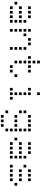

<svg xmlns="http://www.w3.org/2000/svg" viewBox="1650 -2370 900 4240"><g transform="rotate(90 2100.0 -250.0)"><path d="M121 -480Q120 -480 120 -480Q120 -480 120 -479V-421Q120 -420 120 -420Q120 -420 121 -420H179Q180 -420 180 -420Q180 -420 180 -421V-479Q180 -480 180 -480Q180 -480 179 -480ZM221 -480Q220 -480 220 -480Q220 -480 220 -479V-421Q220 -420 220 -420Q220 -420 221 -420H279Q280 -420 280 -420Q280 -420 280 -421V-479Q280 -480 280 -480Q280 -480 279 -480ZM321 -480Q320 -480 320 -480Q320 -480 320 -479V-421Q320 -420 320 -420Q320 -420 321 -420H379Q380 -420 380 -420Q380 -420 380 -421V-479Q380 -480 380 -480Q380 -480 379 -480ZM421 -380Q420 -380 420 -380Q420 -380 420 -379V-321Q420 -320 420 -320Q420 -320 421 -320H479Q480 -320 480 -320Q480 -320 480 -321V-379Q480 -380 480 -380Q480 -380 479 -380ZM121 -280Q120 -280 120 -280Q120 -280 120 -279V-221Q120 -220 120 -220Q120 -220 121 -220H179Q180 -220 180 -220Q180 -220 180 -221V-279Q180 -280 180 -280Q180 -280 179 -280ZM221 -280Q220 -280 220 -280Q220 -280 220 -279V-221Q220 -220 220 -220Q220 -220 221 -220H279Q280 -220 280 -220Q280 -220 280 -221V-279Q280 -280 280 -280Q280 -280 279 -280ZM321 -280Q320 -280 320 -280Q320 -280 320 -279V-221Q320 -220 320 -220Q320 -220 321 -220H379Q380 -220 380 -220Q380 -220 380 -221V-279Q380 -280 380 -280Q380 -280 379 -280ZM421 -280Q420 -280 420 -280Q420 -280 420 -279V-221Q420 -220 420 -220Q420 -220 421 -220H479Q480 -220 480 -220Q480 -220 480 -221V-279Q480 -280 480 -280Q480 -280 479 -280ZM21 -180Q20 -180 20 -180Q20 -180 20 -179V-121Q20 -120 20 -120Q20 -120 21 -120H79Q80 -120 80 -120Q80 -120 80 -121V-179Q80 -180 80 -180Q80 -180 79 -180ZM421 -180Q420 -180 420 -180Q420 -180 420 -179V-121Q420 -120 420 -120Q420 -120 421 -120H479Q480 -120 480 -120Q480 -120 480 -121V-179Q480 -180 480 -180Q480 -180 479 -180ZM121 -80Q120 -80 120 -80Q120 -80 120 -79V-21Q120 -20 120 -20Q120 -20 121 -20H179Q180 -20 180 -20Q180 -20 180 -21V-79Q180 -80 180 -80Q180 -80 179 -80ZM221 -80Q220 -80 220 -80Q220 -80 220 -79V-21Q220 -20 220 -20Q220 -20 221 -20H279Q280 -20 280 -20Q280 -20 280 -21V-79Q280 -80 280 -80Q280 -80 279 -80ZM321 -80Q320 -80 320 -80Q320 -80 320 -79V-21Q320 -20 320 -20Q320 -20 321 -20H379Q380 -20 380 -20Q380 -20 380 -21V-79Q380 -80 380 -80Q380 -80 379 -80ZM421 -80Q420 -80 420 -80Q420 -80 420 -79V-21Q420 -20 420 -20Q420 -20 421 -20H479Q480 -20 480 -20Q480 -20 480 -21V-79Q480 -80 480 -80Q480 -80 479 -80Z M621 -480Q620 -480 620 -480Q620 -480 620 -479V-421Q620 -420 620 -420Q620 -420 621 -420H679Q680 -420 680 -420Q680 -420 680 -421V-479Q680 -480 680 -480Q680 -480 679 -480ZM821 -480Q820 -480 820 -480Q820 -480 820 -479V-421Q820 -420 820 -420Q820 -420 821 -420H879Q880 -420 880 -420Q880 -420 880 -421V-479Q880 -480 880 -480Q880 -480 879 -480ZM921 -480Q920 -480 920 -480Q920 -480 920 -479V-421Q920 -420 920 -420Q920 -420 921 -420H979Q980 -420 980 -420Q980 -420 980 -421V-479Q980 -480 980 -480Q980 -480 979 -480ZM621 -380Q620 -380 620 -380Q620 -380 620 -379V-321Q620 -320 620 -320Q620 -320 621 -320H679Q680 -320 680 -320Q680 -320 680 -321V-379Q680 -380 680 -380Q680 -380 679 -380ZM721 -380Q720 -380 720 -380Q720 -380 720 -379V-321Q720 -320 720 -320Q720 -320 721 -320H779Q780 -320 780 -320Q780 -320 780 -321V-379Q780 -380 780 -380Q780 -380 779 -380ZM1021 -380Q1020 -380 1020 -380Q1020 -380 1020 -379V-321Q1020 -320 1020 -320Q1020 -320 1021 -320H1079Q1080 -320 1080 -320Q1080 -320 1080 -321V-379Q1080 -380 1080 -380Q1080 -380 1079 -380ZM621 -280Q620 -280 620 -280Q620 -280 620 -279V-221Q620 -220 620 -220Q620 -220 621 -220H679Q680 -220 680 -220Q680 -220 680 -221V-279Q680 -280 680 -280Q680 -280 679 -280ZM1021 -280Q1020 -280 1020 -280Q1020 -280 1020 -279V-221Q1020 -220 1020 -220Q1020 -220 1021 -220H1079Q1080 -220 1080 -220Q1080 -220 1080 -221V-279Q1080 -280 1080 -280Q1080 -280 1079 -280ZM621 -180Q620 -180 620 -180Q620 -180 620 -179V-121Q620 -120 620 -120Q620 -120 621 -120H679Q680 -120 680 -120Q680 -120 680 -121V-179Q680 -180 680 -180Q680 -180 679 -180ZM1021 -180Q1020 -180 1020 -180Q1020 -180 1020 -179V-121Q1020 -120 1020 -120Q1020 -120 1021 -120H1079Q1080 -120 1080 -120Q1080 -120 1080 -121V-179Q1080 -180 1080 -180Q1080 -180 1079 -180ZM621 -80Q620 -80 620 -80Q620 -80 620 -79V-21Q620 -20 620 -20Q620 -20 621 -20H679Q680 -20 680 -20Q680 -20 680 -21V-79Q680 -80 680 -80Q680 -80 679 -80ZM1021 -80Q1020 -80 1020 -80Q1020 -80 1020 -79V-21Q1020 -20 1020 -20Q1020 -20 1021 -20H1079Q1080 -20 1080 -20Q1080 -20 1080 -21V-79Q1080 -80 1080 -80Q1080 -80 1079 -80Z M1321 -680Q1320 -680 1320 -680Q1320 -680 1320 -679V-621Q1320 -620 1320 -620Q1320 -620 1321 -620H1379Q1380 -620 1380 -620Q1380 -620 1380 -621V-679Q1380 -680 1380 -680Q1380 -680 1379 -680ZM1321 -580Q1320 -580 1320 -580Q1320 -580 1320 -579V-521Q1320 -520 1320 -520Q1320 -520 1321 -520H1379Q1380 -520 1380 -520Q1380 -520 1380 -521V-579Q1380 -580 1380 -580Q1380 -580 1379 -580ZM1221 -480Q1220 -480 1220 -480Q1220 -480 1220 -479V-421Q1220 -420 1220 -420Q1220 -420 1221 -420H1279Q1280 -420 1280 -420Q1280 -420 1280 -421V-479Q1280 -480 1280 -480Q1280 -480 1279 -480ZM1321 -480Q1320 -480 1320 -480Q1320 -480 1320 -479V-421Q1320 -420 1320 -420Q1320 -420 1321 -420H1379Q1380 -420 1380 -420Q1380 -420 1380 -421V-479Q1380 -480 1380 -480Q1380 -480 1379 -480ZM1421 -480Q1420 -480 1420 -480Q1420 -480 1420 -479V-421Q1420 -420 1420 -420Q1420 -420 1421 -420H1479Q1480 -420 1480 -420Q1480 -420 1480 -421V-479Q1480 -480 1480 -480Q1480 -480 1479 -480ZM1521 -480Q1520 -480 1520 -480Q1520 -480 1520 -479V-421Q1520 -420 1520 -420Q1520 -420 1521 -420H1579Q1580 -420 1580 -420Q1580 -420 1580 -421V-479Q1580 -480 1580 -480Q1580 -480 1579 -480ZM1321 -380Q1320 -380 1320 -380Q1320 -380 1320 -379V-321Q1320 -320 1320 -320Q1320 -320 1321 -320H1379Q1380 -320 1380 -320Q1380 -320 1380 -321V-379Q1380 -380 1380 -380Q1380 -380 1379 -380ZM1321 -280Q1320 -280 1320 -280Q1320 -280 1320 -279V-221Q1320 -220 1320 -220Q1320 -220 1321 -220H1379Q1380 -220 1380 -220Q1380 -220 1380 -221V-279Q1380 -280 1380 -280Q1380 -280 1379 -280ZM1321 -180Q1320 -180 1320 -180Q1320 -180 1320 -179V-121Q1320 -120 1320 -120Q1320 -120 1321 -120H1379Q1380 -120 1380 -120Q1380 -120 1380 -121V-179Q1380 -180 1380 -180Q1380 -180 1379 -180ZM1621 -180Q1620 -180 1620 -180Q1620 -180 1620 -179V-121Q1620 -120 1620 -120Q1620 -120 1621 -120H1679Q1680 -120 1680 -120Q1680 -120 1680 -121V-179Q1680 -180 1680 -180Q1680 -180 1679 -180ZM1421 -80Q1420 -80 1420 -80Q1420 -80 1420 -79V-21Q1420 -20 1420 -20Q1420 -20 1421 -20H1479Q1480 -20 1480 -20Q1480 -20 1480 -21V-79Q1480 -80 1480 -80Q1480 -80 1479 -80ZM1521 -80Q1520 -80 1520 -80Q1520 -80 1520 -79V-21Q1520 -20 1520 -20Q1520 -20 1521 -20H1579Q1580 -20 1580 -20Q1580 -20 1580 -21V-79Q1580 -80 1580 -80Q1580 -80 1579 -80Z M2021 -680Q2020 -680 2020 -680Q2020 -680 2020 -679V-621Q2020 -620 2020 -620Q2020 -620 2021 -620H2079Q2080 -620 2080 -620Q2080 -620 2080 -621V-679Q2080 -680 2080 -680Q2080 -680 2079 -680ZM1921 -480Q1920 -480 1920 -480Q1920 -480 1920 -479V-421Q1920 -420 1920 -420Q1920 -420 1921 -420H1979Q1980 -420 1980 -420Q1980 -420 1980 -421V-479Q1980 -480 1980 -480Q1980 -480 1979 -480ZM2021 -480Q2020 -480 2020 -480Q2020 -480 2020 -479V-421Q2020 -420 2020 -420Q2020 -420 2021 -420H2079Q2080 -420 2080 -420Q2080 -420 2080 -421V-479Q2080 -480 2080 -480Q2080 -480 2079 -480ZM2021 -380Q2020 -380 2020 -380Q2020 -380 2020 -379V-321Q2020 -320 2020 -320Q2020 -320 2021 -320H2079Q2080 -320 2080 -320Q2080 -320 2080 -321V-379Q2080 -380 2080 -380Q2080 -380 2079 -380ZM2021 -280Q2020 -280 2020 -280Q2020 -280 2020 -279V-221Q2020 -220 2020 -220Q2020 -220 2021 -220H2079Q2080 -220 2080 -220Q2080 -220 2080 -221V-279Q2080 -280 2080 -280Q2080 -280 2079 -280ZM2021 -180Q2020 -180 2020 -180Q2020 -180 2020 -179V-121Q2020 -120 2020 -120Q2020 -120 2021 -120H2079Q2080 -120 2080 -120Q2080 -120 2080 -121V-179Q2080 -180 2080 -180Q2080 -180 2079 -180ZM1921 -80Q1920 -80 1920 -80Q1920 -80 1920 -79V-21Q1920 -20 1920 -20Q1920 -20 1921 -20H1979Q1980 -20 1980 -20Q1980 -20 1980 -21V-79Q1980 -80 1980 -80Q1980 -80 1979 -80ZM2021 -80Q2020 -80 2020 -80Q2020 -80 2020 -79V-21Q2020 -20 2020 -20Q2020 -20 2021 -20H2079Q2080 -20 2080 -20Q2080 -20 2080 -21V-79Q2080 -80 2080 -80Q2080 -80 2079 -80ZM2121 -80Q2120 -80 2120 -80Q2120 -80 2120 -79V-21Q2120 -20 2120 -20Q2120 -20 2121 -20H2179Q2180 -20 2180 -20Q2180 -20 2180 -21V-79Q2180 -80 2180 -80Q2180 -80 2179 -80Z M2521 -480Q2520 -480 2520 -480Q2520 -480 2520 -479V-421Q2520 -420 2520 -420Q2520 -420 2521 -420H2579Q2580 -420 2580 -420Q2580 -420 2580 -421V-479Q2580 -480 2580 -480Q2580 -480 2579 -480ZM2621 -480Q2620 -480 2620 -480Q2620 -480 2620 -479V-421Q2620 -420 2620 -420Q2620 -420 2621 -420H2679Q2680 -420 2680 -420Q2680 -420 2680 -421V-479Q2680 -480 2680 -480Q2680 -480 2679 -480ZM2721 -480Q2720 -480 2720 -480Q2720 -480 2720 -479V-421Q2720 -420 2720 -420Q2720 -420 2721 -420H2779Q2780 -420 2780 -420Q2780 -420 2780 -421V-479Q2780 -480 2780 -480Q2780 -480 2779 -480ZM2821 -480Q2820 -480 2820 -480Q2820 -480 2820 -479V-421Q2820 -420 2820 -420Q2820 -420 2821 -420H2879Q2880 -420 2880 -420Q2880 -420 2880 -421V-479Q2880 -480 2880 -480Q2880 -480 2879 -480ZM2421 -380Q2420 -380 2420 -380Q2420 -380 2420 -379V-321Q2420 -320 2420 -320Q2420 -320 2421 -320H2479Q2480 -320 2480 -320Q2480 -320 2480 -321V-379Q2480 -380 2480 -380Q2480 -380 2479 -380ZM2821 -380Q2820 -380 2820 -380Q2820 -380 2820 -379V-321Q2820 -320 2820 -320Q2820 -320 2821 -320H2879Q2880 -320 2880 -320Q2880 -320 2880 -321V-379Q2880 -380 2880 -380Q2880 -380 2879 -380ZM2421 -280Q2420 -280 2420 -280Q2420 -280 2420 -279V-221Q2420 -220 2420 -220Q2420 -220 2421 -220H2479Q2480 -220 2480 -220Q2480 -220 2480 -221V-279Q2480 -280 2480 -280Q2480 -280 2479 -280ZM2821 -280Q2820 -280 2820 -280Q2820 -280 2820 -279V-221Q2820 -220 2820 -220Q2820 -220 2821 -220H2879Q2880 -220 2880 -220Q2880 -220 2880 -221V-279Q2880 -280 2880 -280Q2880 -280 2879 -280ZM2521 -180Q2520 -180 2520 -180Q2520 -180 2520 -179V-121Q2520 -120 2520 -120Q2520 -120 2521 -120H2579Q2580 -120 2580 -120Q2580 -120 2580 -121V-179Q2580 -180 2580 -180Q2580 -180 2579 -180ZM2621 -180Q2620 -180 2620 -180Q2620 -180 2620 -179V-121Q2620 -120 2620 -120Q2620 -120 2621 -120H2679Q2680 -120 2680 -120Q2680 -120 2680 -121V-179Q2680 -180 2680 -180Q2680 -180 2679 -180ZM2721 -180Q2720 -180 2720 -180Q2720 -180 2720 -179V-121Q2720 -120 2720 -120Q2720 -120 2721 -120H2779Q2780 -120 2780 -120Q2780 -120 2780 -121V-179Q2780 -180 2780 -180Q2780 -180 2779 -180ZM2821 -180Q2820 -180 2820 -180Q2820 -180 2820 -179V-121Q2820 -120 2820 -120Q2820 -120 2821 -120H2879Q2880 -120 2880 -120Q2880 -120 2880 -121V-179Q2880 -180 2880 -180Q2880 -180 2879 -180ZM2821 -80Q2820 -80 2820 -80Q2820 -80 2820 -79V-21Q2820 -20 2820 -20Q2820 -20 2821 -20H2879Q2880 -20 2880 -20Q2880 -20 2880 -21V-79Q2880 -80 2880 -80Q2880 -80 2879 -80ZM2421 20Q2420 20 2420 20Q2420 20 2420 21V79Q2420 80 2420 80Q2420 80 2421 80H2479Q2480 80 2480 80Q2480 80 2480 79V21Q2480 20 2480 20Q2480 20 2479 20ZM2821 20Q2820 20 2820 20Q2820 20 2820 21V79Q2820 80 2820 80Q2820 80 2821 80H2879Q2880 80 2880 80Q2880 80 2880 79V21Q2880 20 2880 20Q2880 20 2879 20ZM2521 120Q2520 120 2520 120Q2520 120 2520 121V179Q2520 180 2520 180Q2520 180 2521 180H2579Q2580 180 2580 180Q2580 180 2580 179V121Q2580 120 2580 120Q2580 120 2579 120ZM2621 120Q2620 120 2620 120Q2620 120 2620 121V179Q2620 180 2620 180Q2620 180 2621 180H2679Q2680 180 2680 180Q2680 180 2680 179V121Q2680 120 2680 120Q2680 120 2679 120ZM2721 120Q2720 120 2720 120Q2720 120 2720 121V179Q2720 180 2720 180Q2720 180 2721 180H2779Q2780 180 2780 180Q2780 180 2780 179V121Q2780 120 2780 120Q2780 120 2779 120Z M3121 -480Q3120 -480 3120 -480Q3120 -480 3120 -479V-421Q3120 -420 3120 -420Q3120 -420 3121 -420H3179Q3180 -420 3180 -420Q3180 -420 3180 -421V-479Q3180 -480 3180 -480Q3180 -480 3179 -480ZM3221 -480Q3220 -480 3220 -480Q3220 -480 3220 -479V-421Q3220 -420 3220 -420Q3220 -420 3221 -420H3279Q3280 -420 3280 -420Q3280 -420 3280 -421V-479Q3280 -480 3280 -480Q3280 -480 3279 -480ZM3321 -480Q3320 -480 3320 -480Q3320 -480 3320 -479V-421Q3320 -420 3320 -420Q3320 -420 3321 -420H3379Q3380 -420 3380 -420Q3380 -420 3380 -421V-479Q3380 -480 3380 -480Q3380 -480 3379 -480ZM3421 -380Q3420 -380 3420 -380Q3420 -380 3420 -379V-321Q3420 -320 3420 -320Q3420 -320 3421 -320H3479Q3480 -320 3480 -320Q3480 -320 3480 -321V-379Q3480 -380 3480 -380Q3480 -380 3479 -380ZM3121 -280Q3120 -280 3120 -280Q3120 -280 3120 -279V-221Q3120 -220 3120 -220Q3120 -220 3121 -220H3179Q3180 -220 3180 -220Q3180 -220 3180 -221V-279Q3180 -280 3180 -280Q3180 -280 3179 -280ZM3221 -280Q3220 -280 3220 -280Q3220 -280 3220 -279V-221Q3220 -220 3220 -220Q3220 -220 3221 -220H3279Q3280 -220 3280 -220Q3280 -220 3280 -221V-279Q3280 -280 3280 -280Q3280 -280 3279 -280ZM3321 -280Q3320 -280 3320 -280Q3320 -280 3320 -279V-221Q3320 -220 3320 -220Q3320 -220 3321 -220H3379Q3380 -220 3380 -220Q3380 -220 3380 -221V-279Q3380 -280 3380 -280Q3380 -280 3379 -280ZM3421 -280Q3420 -280 3420 -280Q3420 -280 3420 -279V-221Q3420 -220 3420 -220Q3420 -220 3421 -220H3479Q3480 -220 3480 -220Q3480 -220 3480 -221V-279Q3480 -280 3480 -280Q3480 -280 3479 -280ZM3021 -180Q3020 -180 3020 -180Q3020 -180 3020 -179V-121Q3020 -120 3020 -120Q3020 -120 3021 -120H3079Q3080 -120 3080 -120Q3080 -120 3080 -121V-179Q3080 -180 3080 -180Q3080 -180 3079 -180ZM3421 -180Q3420 -180 3420 -180Q3420 -180 3420 -179V-121Q3420 -120 3420 -120Q3420 -120 3421 -120H3479Q3480 -120 3480 -120Q3480 -120 3480 -121V-179Q3480 -180 3480 -180Q3480 -180 3479 -180ZM3121 -80Q3120 -80 3120 -80Q3120 -80 3120 -79V-21Q3120 -20 3120 -20Q3120 -20 3121 -20H3179Q3180 -20 3180 -20Q3180 -20 3180 -21V-79Q3180 -80 3180 -80Q3180 -80 3179 -80ZM3221 -80Q3220 -80 3220 -80Q3220 -80 3220 -79V-21Q3220 -20 3220 -20Q3220 -20 3221 -20H3279Q3280 -20 3280 -20Q3280 -20 3280 -21V-79Q3280 -80 3280 -80Q3280 -80 3279 -80ZM3321 -80Q3320 -80 3320 -80Q3320 -80 3320 -79V-21Q3320 -20 3320 -20Q3320 -20 3321 -20H3379Q3380 -20 3380 -20Q3380 -20 3380 -21V-79Q3380 -80 3380 -80Q3380 -80 3379 -80ZM3421 -80Q3420 -80 3420 -80Q3420 -80 3420 -79V-21Q3420 -20 3420 -20Q3420 -20 3421 -20H3479Q3480 -20 3480 -20Q3480 -20 3480 -21V-79Q3480 -80 3480 -80Q3480 -80 3479 -80Z M3721 -480Q3720 -480 3720 -480Q3720 -480 3720 -479V-421Q3720 -420 3720 -420Q3720 -420 3721 -420H3779Q3780 -420 3780 -420Q3780 -420 3780 -421V-479Q3780 -480 3780 -480Q3780 -480 3779 -480ZM3821 -480Q3820 -480 3820 -480Q3820 -480 3820 -479V-421Q3820 -420 3820 -420Q3820 -420 3821 -420H3879Q3880 -420 3880 -420Q3880 -420 3880 -421V-479Q3880 -480 3880 -480Q3880 -480 3879 -480ZM3921 -480Q3920 -480 3920 -480Q3920 -480 3920 -479V-421Q3920 -420 3920 -420Q3920 -420 3921 -420H3979Q3980 -420 3980 -420Q3980 -420 3980 -421V-479Q3980 -480 3980 -480Q3980 -480 3979 -480ZM3621 -380Q3620 -380 3620 -380Q3620 -380 3620 -379V-321Q3620 -320 3620 -320Q3620 -320 3621 -320H3679Q3680 -320 3680 -320Q3680 -320 3680 -321V-379Q3680 -380 3680 -380Q3680 -380 3679 -380ZM3721 -280Q3720 -280 3720 -280Q3720 -280 3720 -279V-221Q3720 -220 3720 -220Q3720 -220 3721 -220H3779Q3780 -220 3780 -220Q3780 -220 3780 -221V-279Q3780 -280 3780 -280Q3780 -280 3779 -280ZM3821 -280Q3820 -280 3820 -280Q3820 -280 3820 -279V-221Q3820 -220 3820 -220Q3820 -220 3821 -220H3879Q3880 -220 3880 -220Q3880 -220 3880 -221V-279Q3880 -280 3880 -280Q3880 -280 3879 -280ZM3921 -280Q3920 -280 3920 -280Q3920 -280 3920 -279V-221Q3920 -220 3920 -220Q3920 -220 3921 -220H3979Q3980 -220 3980 -220Q3980 -220 3980 -221V-279Q3980 -280 3980 -280Q3980 -280 3979 -280ZM4021 -180Q4020 -180 4020 -180Q4020 -180 4020 -179V-121Q4020 -120 4020 -120Q4020 -120 4021 -120H4079Q4080 -120 4080 -120Q4080 -120 4080 -121V-179Q4080 -180 4080 -180Q4080 -180 4079 -180ZM3621 -80Q3620 -80 3620 -80Q3620 -80 3620 -79V-21Q3620 -20 3620 -20Q3620 -20 3621 -20H3679Q3680 -20 3680 -20Q3680 -20 3680 -21V-79Q3680 -80 3680 -80Q3680 -80 3679 -80ZM3721 -80Q3720 -80 3720 -80Q3720 -80 3720 -79V-21Q3720 -20 3720 -20Q3720 -20 3721 -20H3779Q3780 -20 3780 -20Q3780 -20 3780 -21V-79Q3780 -80 3780 -80Q3780 -80 3779 -80ZM3821 -80Q3820 -80 3820 -80Q3820 -80 3820 -79V-21Q3820 -20 3820 -20Q3820 -20 3821 -20H3879Q3880 -20 3880 -20Q3880 -20 3880 -21V-79Q3880 -80 3880 -80Q3880 -80 3879 -80ZM3921 -80Q3920 -80 3920 -80Q3920 -80 3920 -79V-21Q3920 -20 3920 -20Q3920 -20 3921 -20H3979Q3980 -20 3980 -20Q3980 -20 3980 -21V-79Q3980 -80 3980 -80Q3980 -80 3979 -80Z"/></g></svg>

Font: Doto Medium
Style: Regular
Weight: 500
Monospace: yes
Version: Version 1.000